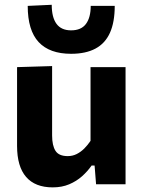

<svg xmlns="http://www.w3.org/2000/svg" viewBox="-20 -785 611 818"><path d="M204.7 13.3Q129.7 13.3 91.2 -31.2Q52.7 -75.7 52.7 -163.4Q52.7 -196.8 52.7 -221.5Q52.7 -246.1 52.7 -272.2Q52.7 -321.7 52.7 -359.4Q52.7 -397.1 52.7 -430.2Q52.7 -463.3 52.7 -499L202 -503.5Q202 -450.2 202 -398.4Q202 -346.6 202 -290.9V-208.1Q202 -164.7 216.5 -142.3Q230.9 -119.9 268.5 -119.9Q289.1 -119.9 306.7 -128.7Q324.3 -137.6 339 -152.2Q353.7 -166.9 365.7 -184.8V-290.9Q365.7 -346.6 365.7 -396.2Q365.7 -445.8 365.7 -499H514.9Q514.9 -445.8 514.9 -393.8Q514.9 -341.9 514.9 -272.2V-216Q514.9 -154 514.9 -103.8Q514.9 -53.7 514.9 0H389.3L383 -79.7H370.2Q353.3 -55.3 329.6 -34.1Q305.8 -12.9 274.7 0.2Q243.6 13.3 204.7 13.3ZM282.9 -555.8Q191.2 -555.8 144.7 -605.7Q98.1 -655.6 98.1 -759.9L200.4 -764.6Q200.4 -711.2 220.7 -683.5Q241.1 -655.7 282.9 -655.7Q325.8 -655.7 346.1 -682.9Q366.5 -710.1 366.5 -759.9H468.8Q468.8 -690.3 448.3 -645Q427.7 -599.7 386.4 -577.8Q345.1 -555.8 282.9 -555.8Z"/></svg>

Font: Commissioner Thin
Style: Regular
Weight: 100
Designer: Kostas Bartsokas
Foundry: Kostas Bartsokas
Version: Version 1.001;gftools[0.9.23]